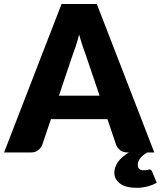

<svg xmlns="http://www.w3.org/2000/svg" viewBox="-34 -748 789 942"><path d="M454.5 -278.5 387 -478Q379.5 -497 371 -522.8Q362.5 -548.5 354 -578.5Q346.5 -548 338 -522Q329.5 -496 322 -477L255 -278.5ZM735 148.5Q717.5 159 691.5 166.2Q665.5 173.5 636 173.5Q582.5 173.5 554.8 152.5Q527 131.5 527 99Q527 73.5 544 48Q561 22.5 598.5 0H592Q570 0 556.5 -10.2Q543 -20.5 536 -36.5L493 -163.5H216L173 -36.5Q167.5 -22.5 153.2 -11.2Q139 0 118 0H-14L268 -728.5H441L723 0H689Q669.5 10.5 655.8 26.2Q642 42 642 61Q642 73 648.8 80.2Q655.5 87.5 669 87.5Q676.5 87.5 681 87Q685.5 86.5 688.5 85.8Q691.5 85 693.5 84.2Q695.5 83.5 698 83.5Q708.5 83.5 712 93Z"/></svg>

Font: Lato ExtraBold
Style: Regular
Weight: 800
Designer: Lukasz Dziedzic with Adam Twardoch and Botio Nikoltchev
Foundry: tyPoland Lukasz Dziedzic
Version: Version 2.015; 2015-08-06; http://www.latofonts.com/